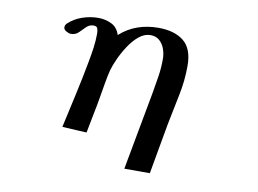

<svg xmlns="http://www.w3.org/2000/svg" viewBox="-71 -618 1143 852"><g transform="rotate(10 500.0 -192.0)"><path d="M734 -369Q734 -446 692.5 -479.5Q651 -513 578 -513Q529 -513 485.5 -498Q442 -483 405 -450Q395 -483 367.5 -496.5Q340 -510 308 -510Q272 -510 236.5 -498Q201 -486 174 -461Q166 -453 166 -443Q166 -433 178 -426Q190 -419 199 -419Q220 -419 233.5 -432.5Q247 -446 260.5 -459.5Q274 -473 293 -473Q308 -473 311 -462Q314 -451 314 -440Q314 -408 309.5 -376Q305 -344 299 -312Q285 -236 268 -159.5Q251 -83 234 -6L344 0Q352 -44 361 -87.5Q370 -131 377 -174Q382 -203 387 -232.5Q392 -262 399 -290Q405 -312 419 -343Q433 -374 453 -404.5Q473 -435 497.5 -455Q522 -475 549 -475Q574 -475 590 -460.5Q606 -446 613.5 -424Q621 -402 621 -380Q621 -340 615 -301Q609 -262 602 -223Q586 -135 569.5 -47Q553 41 537 129H652Q662 71 672.5 13.5Q683 -44 693 -101Q706 -168 720 -234.5Q734 -301 734 -369Z"/></g></svg>

Font: UoqMunThenKhung
Style: Regular
Weight: 400
Designer: Font-Kai, 金井和夫, 宇文滿月
Foundry: Kazuo Kanai, Moonlit Owen
Version: Version 1.197